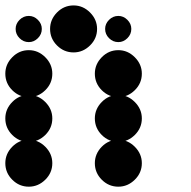

<svg xmlns="http://www.w3.org/2000/svg" viewBox="-24 -691 711 715"><path d="M416.7 -170.8Q451.7 -170.8 477.9 -144.6Q504.2 -118.3 504.2 -83.3Q504.2 -47.5 477.9 -21.7Q451.7 4.2 416.7 4.2Q380.8 4.2 355 -21.7Q329.2 -47.5 329.2 -83.3Q329.2 -118.3 355 -144.6Q380.8 -170.8 416.7 -170.8ZM83.3 -170.8Q118.3 -170.8 144.6 -144.6Q170.8 -118.3 170.8 -83.3Q170.8 -47.5 144.6 -21.7Q118.3 4.2 83.3 4.2Q47.5 4.2 21.7 -21.7Q-4.2 -47.5 -4.2 -83.3Q-4.2 -118.3 21.7 -144.6Q47.5 -170.8 83.3 -170.8ZM416.7 -337.5Q451.7 -337.5 477.9 -311.2Q504.2 -285 504.2 -250Q504.2 -214.2 477.9 -188.3Q451.7 -162.5 416.7 -162.5Q380.8 -162.5 355 -188.3Q329.2 -214.2 329.2 -250Q329.2 -285 355 -311.2Q380.8 -337.5 416.7 -337.5ZM83.3 -337.5Q118.3 -337.5 144.6 -311.2Q170.8 -285 170.8 -250Q170.8 -214.2 144.6 -188.3Q118.3 -162.5 83.3 -162.5Q47.5 -162.5 21.7 -188.3Q-4.2 -214.2 -4.2 -250Q-4.2 -285 21.7 -311.2Q47.5 -337.5 83.3 -337.5ZM416.7 -504.2Q451.7 -504.2 477.9 -477.9Q504.2 -451.7 504.2 -416.7Q504.2 -380.8 477.9 -355Q451.7 -329.2 416.7 -329.2Q380.8 -329.2 355 -355Q329.2 -380.8 329.2 -416.7Q329.2 -451.7 355 -477.9Q380.8 -504.2 416.7 -504.2ZM83.3 -504.2Q118.3 -504.2 144.6 -477.9Q170.8 -451.7 170.8 -416.7Q170.8 -380.8 144.6 -355Q118.3 -329.2 83.3 -329.2Q47.5 -329.2 21.7 -355Q-4.2 -380.8 -4.2 -416.7Q-4.2 -451.7 21.7 -477.9Q47.5 -504.2 83.3 -504.2ZM416.7 -631.7Q435.8 -631.7 450.4 -617.1Q465 -602.5 465 -583.3Q465 -563.3 450.4 -548.8Q435.8 -534.2 416.7 -534.2Q396.7 -534.2 382.1 -548.8Q367.5 -563.3 367.5 -583.3Q367.5 -602.5 382.1 -617.1Q396.7 -631.7 416.7 -631.7ZM250 -670.8Q285 -670.8 311.2 -644.6Q337.5 -618.3 337.5 -583.3Q337.5 -547.5 311.2 -521.7Q285 -495.8 250 -495.8Q214.2 -495.8 188.3 -521.7Q162.5 -547.5 162.5 -583.3Q162.5 -618.3 188.3 -644.6Q214.2 -670.8 250 -670.8ZM83.3 -631.7Q102.5 -631.7 117.1 -617.1Q131.7 -602.5 131.7 -583.3Q131.7 -563.3 117.1 -548.8Q102.5 -534.2 83.3 -534.2Q63.3 -534.2 48.8 -548.8Q34.2 -563.3 34.2 -583.3Q34.2 -602.5 48.8 -617.1Q63.3 -631.7 83.3 -631.7Z"/></svg>

Font: 0xA000-Dots-Mono
Style: Dots-Mono
Weight: 400
Version: Version 0.1